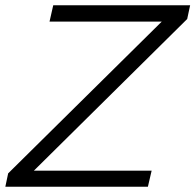

<svg xmlns="http://www.w3.org/2000/svg" viewBox="-33 -710 743 730"><path d="M689.9 -689.9 678.7 -637.7 95.7 -61H543.5L529.3 0H-12.7L-2 -50.8L582 -627.9H155.3L169.4 -689.9Z"/></svg>

Font: HK Grotesk Legacy
Style: Italic
Weight: 400
Italic angle: -13°
Designer: Alfredo Marco Pradil
Foundry: Hanken Design Co.
Version: Version 2.022;PS 002.022;hotconv 1.0.88;makeotf.lib2.5.64775